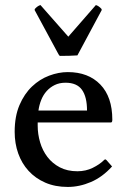

<svg xmlns="http://www.w3.org/2000/svg" viewBox="-20 -727 499 759"><path d="M129 -243V-230Q129 -197 138.5 -164.5Q148 -132 167.5 -106.5Q187 -81 216.5 -65.5Q246 -50 286 -50Q319 -50 346.5 -63.5Q374 -77 391 -94Q394 -97 396 -97Q398 -97 401 -94L423 -69Q385 -27 339.5 -7.5Q294 12 248 12Q198 12 159 -5Q120 -22 93 -51.5Q66 -81 52 -120.5Q38 -160 38 -206Q38 -267 57 -311.5Q76 -356 106.5 -385Q137 -414 174.5 -428Q212 -442 248 -442Q329 -442 376.5 -393Q424 -344 424 -254Q424 -243 419 -243ZM324 -290Q324 -344 304 -372Q284 -400 239 -400Q215 -400 196.5 -391Q178 -382 164.5 -367Q151 -352 143 -332Q135 -312 132 -290ZM217 -506Q215 -506 211 -513L117 -687Q117 -691 118 -692Q129 -704 140 -707L250 -582L359 -707Q370 -704 381 -692Q382 -691 382 -687L286 -508Q268 -507 254 -506.5Q240 -506 217 -506Z"/></svg>

Font: Lusitana
Style: Regular
Weight: 400
Designer: Ana Paula Megda
Foundry: Ana Paula Megda
Version: Version 1.000; ttfautohint (v1.1) -l 8 -r 50 -G 200 -x 14 -D